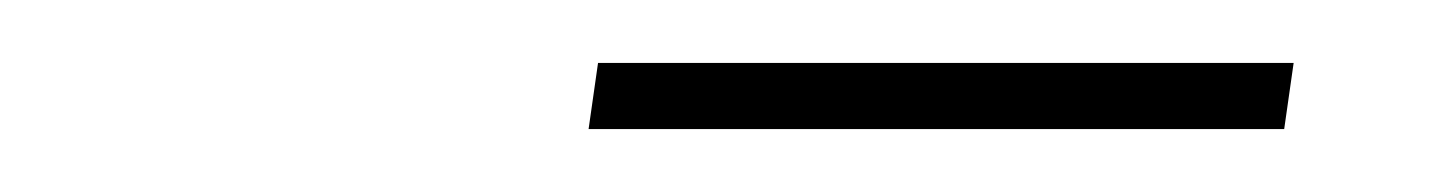

<svg xmlns="http://www.w3.org/2000/svg" viewBox="-20 -722 461 61"><path d="M391 -702 388 -681H167L170 -702Z"/></svg>

Font: Bitter Thin
Style: Italic
Weight: 100
Italic angle: -9°
Designer: Sol Matas, and Bitter project Authors
Foundry: Sol Matas
Version: Version 2.002